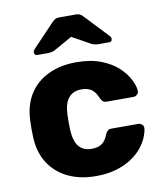

<svg xmlns="http://www.w3.org/2000/svg" viewBox="-85 -819 759 897"><g transform="rotate(-10 295.0 -370.0)"><path d="M298 10Q224 10 167 -17Q110 -44 76.5 -95.5Q43 -147 40 -219Q39 -235 39 -259.5Q39 -284 40 -300Q43 -373 76 -424.5Q109 -476 166.5 -503Q224 -530 298 -530Q367 -530 416.5 -510.5Q466 -491 496.5 -462Q527 -433 542.5 -402.5Q558 -372 559 -349Q560 -339 552 -331.5Q544 -324 534 -324H407Q396 -324 390 -329Q384 -334 379 -344Q367 -375 348.5 -388Q330 -401 301 -401Q261 -401 239.5 -375Q218 -349 216 -295Q215 -255 216 -224Q219 -169 240 -144Q261 -119 301 -119Q332 -119 350 -132.5Q368 -146 379 -176Q384 -186 390 -191Q396 -196 407 -196H534Q544 -196 552 -189Q560 -182 559 -171Q558 -155 549 -132Q540 -109 521 -84Q502 -59 471.5 -38Q441 -17 398 -3.5Q355 10 298 10ZM127 -595Q112 -595 112 -609Q112 -617 119 -625L222 -733Q232 -744 239.5 -747Q247 -750 257 -750H336Q346 -750 353.5 -747Q361 -744 371 -733L473 -625Q481 -617 481 -609Q481 -595 466 -595H418Q410 -595 401 -596.5Q392 -598 384 -602L296 -651L209 -602Q201 -598 192 -596.5Q183 -595 174 -595Z"/></g></svg>

Font: Rubik
Style: Bold
Weight: 700
Designer: Hubert and Fischer
Foundry: Hubert and Fischer
Version: Version 2.300;gftools[0.9.30]